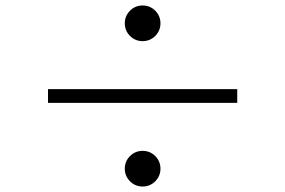

<svg xmlns="http://www.w3.org/2000/svg" viewBox="-20 -718 1040 700"><path d="M155 -343V-393H845V-343ZM500 -568Q473 -568 454 -587Q435 -606 435 -633Q435 -660 454 -679Q473 -698 500 -698Q527 -698 546 -679Q565 -660 565 -633Q565 -606 546 -587Q527 -568 500 -568ZM500 -38Q473 -38 454 -57Q435 -76 435 -103Q435 -130 454 -149Q473 -168 500 -168Q527 -168 546 -149Q565 -130 565 -103Q565 -76 546 -57Q527 -38 500 -38Z"/></svg>

Font: TsukuhouMincho
Style: Regular
Weight: 400
Designer: Iose
Foundry: Typographish
Version: Version 1.001; ttfautohint (v1.8.3)